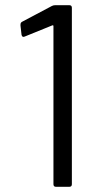

<svg xmlns="http://www.w3.org/2000/svg" viewBox="-20 -720 390 740"><path d="M186 -10V-619Q186 -624 181 -622L75 -579L71 -578H70Q65 -578 63 -586L59 -621V-625Q59 -633 65 -636L180 -697Q186 -700 193 -700H247Q257 -700 257 -690V-10Q257 0 247 0H196Q186 0 186 -10Z"/></svg>

Font: Barlow GEO
Style: Regular
Weight: 400
Designer: Jeremy Tribby
Foundry: Tribby Type
Version: Version 1.408